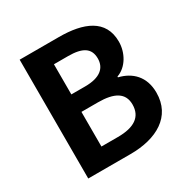

<svg xmlns="http://www.w3.org/2000/svg" viewBox="-167 -889 1015 1037"><g transform="rotate(-30 340.5 -370.5)"><path d="M91 0H355C518 0 642 -69 642 -218C642 -318 583 -374 503 -393V-398C566 -420 604 -490 604 -558C604 -696 488 -741 336 -741H91ZM239 -439V-627H327C416 -627 460 -601 460 -536C460 -477 419 -439 325 -439ZM239 -114V-330H342C444 -330 498 -299 498 -227C498 -150 443 -114 342 -114Z"/></g></svg>

Font: Noto Sans JP
Style: Bold
Weight: 700
Designer: Ryoko NISHIZUKA  (kana, bopomofo & ideographs); Paul D. Hunt (Latin, Greek & Cyrillic); Sandoll Communications , Soo-you
Foundry: Adobe
Version: Version 2.002;hotconv 1.0.116;makeotfexe 2.5.65601